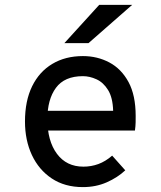

<svg xmlns="http://www.w3.org/2000/svg" viewBox="-20 -752 656 784"><path d="M318.5 12Q244.5 12 191.5 -23.2Q138.5 -58.5 110.2 -119Q82 -179.5 82 -256Q82 -340 111.2 -399.8Q140.5 -459.5 193.8 -491.2Q247 -523 318.5 -523Q377.5 -523 426.5 -497Q475.5 -471 504.8 -417Q534 -363 534 -278.5Q534 -268 533.8 -252.5Q533.5 -237 531 -219H154V-299.5H442Q440.5 -353.5 421.2 -384.5Q402 -415.5 374 -428.2Q346 -441 318.5 -441Q243.5 -441 208.5 -393.5Q173.5 -346 173.5 -265.5Q173.5 -176.5 212.5 -124Q251.5 -71.5 320.5 -71.5Q352.5 -71.5 381.8 -82.2Q411 -93 438 -116.5L491.5 -56.5Q460 -27 415.8 -7.5Q371.5 12 318.5 12ZM243 -576 385 -732H519.5L341.5 -576Z"/></svg>

Font: Overpass Mono Light Medium
Style: Regular
Weight: 500
Monospace: yes
Version: Version 4.000